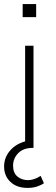

<svg xmlns="http://www.w3.org/2000/svg" viewBox="-35 -724 273 940"><path d="M100 196Q47 196 16 166.5Q-15 137 -15 91Q-15 43 20.5 6.5Q56 -30 123 -39L102 0H88V-500H129V0H127Q79 0 54 26Q29 52 29 87Q29 122 50 140Q71 158 103 158Q115 158 131.5 153Q148 148 164 137L180 173Q166 183 145.5 189.5Q125 196 100 196ZM76 -704H142V-640H76Z"/></svg>

Font: Muli ExtraLight
Style: Regular
Weight: 250
Designer: Vernon Adams
Foundry: Vernon Adams
Version: Version 2.100; ttfautohint (v1.8.1.43-b0c9)